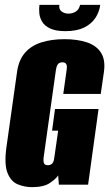

<svg xmlns="http://www.w3.org/2000/svg" viewBox="-20 -759 449 789"><path d="M112 10Q81 10 53 -1.5Q25 -13 11 -48Q-3 -83 6 -151L50 -463Q57 -513 83 -542.5Q109 -572 150.5 -585Q192 -598 245 -598Q298 -598 337 -585Q376 -572 395 -542.5Q414 -513 407 -463L394 -373H240L254 -473Q256 -485 254 -491.5Q252 -498 247.5 -500.5Q243 -503 236 -503Q230 -503 224.5 -500.5Q219 -498 215.5 -491.5Q212 -485 210 -473L159 -110Q158 -99 159.5 -92Q161 -85 166 -82.5Q171 -80 177 -80Q187 -80 194 -86.5Q201 -93 203 -110L219 -222H194L206 -311H385L342 0H222L219 -38Q219 -38 219 -38Q219 -38 219 -38Q209 -23 184 -6.5Q159 10 112 10ZM249 -631Q209 -631 186 -642Q163 -653 153 -670Q143 -687 141.5 -705.5Q140 -724 142 -739H224Q221 -721 233 -712Q245 -703 261 -703Q278 -703 291.5 -711.5Q305 -720 309 -739H392Q388 -709 371.5 -684.5Q355 -660 325 -645.5Q295 -631 249 -631Z"/></svg>

Font: Alumni Sans Thin Black
Style: Italic
Weight: 900
Italic angle: -8°
Version: Version 1.016